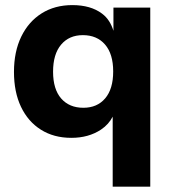

<svg xmlns="http://www.w3.org/2000/svg" viewBox="-20 -527 655 742"><path d="M418.4 -497.6V-408C410.1 -434.4 396.9 -457.6 374.3 -474.4C345 -496.4 306.7 -507.3 259.6 -507.3C214.4 -507.3 174.9 -496.7 141 -475.4C107.2 -454.1 80.9 -424.1 62.1 -385.4C43.4 -346.7 34 -301.2 34 -248.9C34 -197.3 43 -152.4 61.1 -114.3C79.2 -76.3 104.8 -46.7 138.1 -25.8C171.3 -4.8 210.5 5.7 255.7 5.7C300.2 5.7 338.4 -4.9 370.4 -26.2C390.9 -39.9 405.5 -56.7 415.5 -76.2V194.4H560.7V-497.7ZM386.4 -146.8C365.8 -122.6 337.7 -110.5 302.2 -110.5C266.1 -110.5 237.5 -122.4 216.5 -146.3C195.6 -170.2 185.1 -204.7 185.1 -249.9C185.1 -295 195.4 -329.9 216.1 -354.4C236.7 -378.9 264.8 -391.2 300.3 -391.2C336.4 -391.2 365 -379.1 385.9 -354.9C406.9 -330.7 417.4 -296 417.4 -250.8C417.4 -205.7 407.1 -171 386.4 -146.8Z"/></svg>

Font: Diatome
Style: Bold
Weight: 700
Designer: 15.100.17
Foundry: 15.100.17
Version: Version 1.004;Fontself Maker 3.5.8